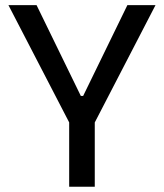

<svg xmlns="http://www.w3.org/2000/svg" viewBox="-20 -713 626 733"><path d="M251.5 -231.4 12.2 -693.4H119.6L288.6 -346.7H297.4L466.3 -693.4H573.7L334.5 -231.4ZM244.1 0V-341.8H341.8V0Z"/></svg>

Font: Cascadia Code PL
Style: Regular
Weight: 400
Monospace: yes
Designer: Aaron Bell
Foundry: Saja Typeworks
Version: Version 2102.003